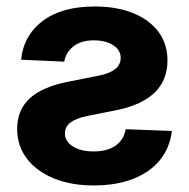

<svg xmlns="http://www.w3.org/2000/svg" viewBox="-20 -564 587 595"><path d="M45.4 -378.9Q53.2 -454.6 112.5 -499.3Q171.9 -543.9 273.4 -543.9Q341.8 -543.9 392.3 -523.4Q442.9 -502.9 470.9 -465.6Q499 -428.2 499 -377Q499 -316.4 460 -277.8Q420.9 -239.3 343.3 -223.1L250.5 -204.6Q216.3 -197.8 198.7 -184.6Q181.2 -171.4 181.2 -150.4Q181.2 -126 205.6 -110.4Q230 -94.7 270.5 -94.7Q312 -94.7 337.6 -112.3Q363.3 -129.9 369.6 -163.6L512.7 -158.2Q506.3 -105.5 475.3 -67.6Q444.3 -29.8 392.1 -9.5Q339.8 10.7 270 10.7Q200.7 10.7 147.2 -11Q93.8 -32.7 63.5 -72.3Q33.2 -111.8 33.2 -164.6Q33.2 -222.2 71 -258.1Q108.9 -293.9 188 -310.1L286.1 -329.6Q321.8 -336.9 337.9 -350.6Q354 -364.3 354 -384.8Q354 -409.2 330.6 -424.1Q307.1 -439 270.5 -439Q231.4 -439 207.5 -420.2Q183.6 -401.4 179.2 -373Z"/></svg>

Font: Inter 20pt
Style: Bold
Weight: 700
Version: Version 4.001;git-66647c0bb